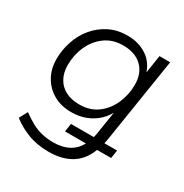

<svg xmlns="http://www.w3.org/2000/svg" viewBox="-159 -620 896 934"><g transform="rotate(30 289.0 -153.0)"><path d="M241 188Q176 188 124 168Q72 148 33 117L58 71Q87 92 114 107Q141 122 171.5 129.5Q202 137 238 137Q290 137 327 116Q364 95 383 52L387 62H261L268 16H403L394 23Q396 16 398 8.5Q400 1 401 -6L424 -152L429 -151Q413 -115 385.5 -89Q358 -63 321 -48.5Q284 -34 240 -34Q182 -34 139.5 -58.5Q97 -83 73 -125.5Q49 -168 49 -222Q49 -274 65.5 -323Q82 -372 113.5 -410Q145 -448 190 -471Q235 -494 294 -494Q355 -494 402 -463Q449 -432 465 -369H458L476 -485H536L461 -10Q460 -2 458 6.5Q456 15 454 22L450 16H527L520 62H434L444 54Q421 122 369.5 155Q318 188 241 188ZM255 -86Q315 -86 356.5 -117Q398 -148 420 -198Q442 -248 442 -304Q442 -368 404 -405Q366 -442 298 -442Q239 -442 197 -411Q155 -380 133 -330.5Q111 -281 111 -224Q111 -182 128.5 -150.5Q146 -119 178 -102.5Q210 -86 255 -86Z"/></g></svg>

Font: Nunito Sans 12pt ExtraLight 12pt Light
Style: Italic
Weight: 300
Italic angle: -9°
Version: Version 3.101;gftools[0.9.27]